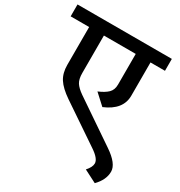

<svg xmlns="http://www.w3.org/2000/svg" viewBox="-222 -792 1086 1160"><g transform="rotate(30 320.5 -212.5)"><path d="M572 5Q661 65 661 120Q661 177 610 229L522 184Q551 152 551 126Q551 93 491 53L219 -131Q159 -172 134 -211Q109 -250 109 -307V-571H-20V-654H638V-571H537V-339Q537 -241 420 -192L347 -259Q390 -277 412 -298.5Q434 -320 434 -357V-571H212V-310Q212 -267 227 -243.5Q242 -220 278 -195Z"/></g></svg>

Font: Martel Sans DemiBold
Style: Regular
Weight: 600
Designer: Dan Reynolds and Mathieu Réguer
Foundry: Dan Reynolds and Mathieu Réguer
Version: Version 1.001;PS 001.001;hotconv 1.0.70;makeotf.lib2.5.58329